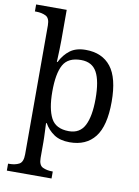

<svg xmlns="http://www.w3.org/2000/svg" viewBox="-105 -829 825 1138"><g transform="rotate(10 307.0 -260.0)"><path d="M18 240V198H26Q60 198 84 185.5Q108 173 108 126V-650Q108 -694 83.5 -706Q59 -718 26 -718H18V-760H202V-576Q202 -554 201 -523Q200 -492 199 -469Q198 -446 198 -446H202Q225 -492 261 -519Q297 -546 355 -546Q454 -546 506.5 -479.5Q559 -413 559 -269Q559 -124 506.5 -57Q454 10 355 10Q297 10 260.5 -14.5Q224 -39 202 -78H198Q198 -78 198.5 -64Q199 -50 200 -30Q201 -10 201.5 8.5Q202 27 202 35V131Q202 175 226.5 186.5Q251 198 284 198H287V240ZM339 -54Q405 -54 433.5 -109.5Q462 -165 462 -270Q462 -377 433.5 -429.5Q405 -482 338 -482Q260 -482 231 -429.5Q202 -377 202 -269Q202 -165 231 -109.5Q260 -54 339 -54Z"/></g></svg>

Font: NotoSerif-Regular
Style: Regular
Weight: 400
Designer: Monotype Design Team
Foundry: Monotype Imaging Inc.
Version: Version 2.007; ttfautohint (v1.8) -l 8 -r 50 -G 200 -x 14 -D